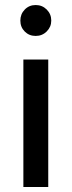

<svg xmlns="http://www.w3.org/2000/svg" viewBox="-20 -744 285 764"><path d="M172 0H73V-507H172ZM184 -662Q184 -637 166 -619Q148 -601 122 -601Q96 -601 78.5 -618.5Q61 -636 61 -662Q61 -688 78.5 -706Q96 -724 122 -724Q148 -724 166 -706Q184 -688 184 -662Z"/></svg>

Font: Hind Siliguri Medium
Style: Regular
Weight: 500
Designer: Jyotish Sonowal
Foundry: Indian Type Foundry
Version: Version 1.001;PS 1.0;hotconv 1.0.86;makeotf.lib2.5.63406; tt